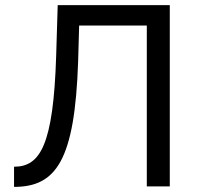

<svg xmlns="http://www.w3.org/2000/svg" viewBox="-20 -730 770 752"><path d="M555 0H645V-710H206L200 -512C189 -160 137 -77 35 -77V2C200 2 273 -102 286 -489L290 -630H555Z"/></svg>

Font: FIGSv2-sans-serif Medium
Style: Regular
Weight: 500
Designer: Matt McInerney, Pablo Impallari, Rodrigo Fuenzalida,Mirko Velimirovic
Foundry: Matt McInerney, Pablo Impallari, Rodrigo Fuenzalida
Version: Version 4.021;hotconv 1.0.109;makeotfexe 2.5.65596